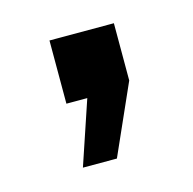

<svg xmlns="http://www.w3.org/2000/svg" viewBox="-48 -155 313 311"><g transform="rotate(-15 108.0 0.5)"><path d="M57 107 93 0H58V-106H166V-10L114 107Z"/></g></svg>

Font: Cabin
Style: Regular
Weight: 400
Designer: Pablo Impallari
Foundry: Pablo Impallari. http://www.impallari.com Igino Marini. http://www.ikern.com
Version: Version 2.001